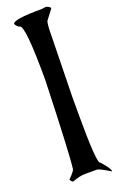

<svg xmlns="http://www.w3.org/2000/svg" viewBox="-258 -1450 973 1559"><g transform="rotate(-20 228.5 -671.0)"><path d="M331.1 -1384.8Q79.1 -1384.8 79.1 -1345.7Q93.8 -1320.3 114.3 -1311.5Q161.1 -1311.5 161.1 -832Q140.6 -200.2 125 -79.1Q125 -61.5 68.4 -5.9Q81.1 18.6 93.8 18.6Q155.3 -5.9 207 -5.9H304.7Q327.1 -5.9 413.1 47.9H418Q418 22.5 351.6 -49.8Q320.3 -49.8 320.3 -475.6V-627L331.1 -1150.4Q331.1 -1245.1 340.8 -1277.3L407.2 -1365.2Q395.5 -1384.8 366.2 -1389.6Z"/></g></svg>

Font: Elementary Gothic 
Style: Regular
Weight: 400
Designer: Bill Roach / W.K. Roach
Version: Version 1.00 April 18, 2012, initial release